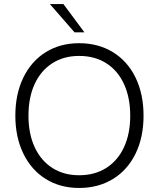

<svg xmlns="http://www.w3.org/2000/svg" viewBox="-20 -921 788 951"><path d="M56 -348Q56 -455 95.5 -536.5Q135 -618 206.5 -662.5Q278 -707 372 -707Q467 -707 539.5 -662.5Q612 -618 651.5 -536.5Q691 -455 691 -348Q691 -241 651.5 -160Q612 -79 539.5 -34.5Q467 10 372 10Q278 10 206.5 -34.5Q135 -79 95.5 -160.5Q56 -242 56 -348ZM625 -348Q625 -438 594 -505Q563 -572 506 -608Q449 -644 372 -644Q296 -644 239.5 -608Q183 -572 152 -505.5Q121 -439 121 -348Q121 -258 152 -191.5Q183 -125 239.5 -89Q296 -53 372 -53Q449 -53 506 -89Q563 -125 594 -191.5Q625 -258 625 -348ZM227 -901H294L398 -761H349Z"/></svg>

Font: Hanken Grotesk Light
Style: Regular
Weight: 300
Designer: Alfredo Marco Pradil
Foundry: Hanken Design Co.
Version: Version 3.014